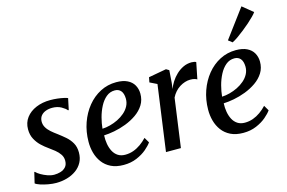

<svg xmlns="http://www.w3.org/2000/svg" viewBox="-105 -1096 2018 1349"><g transform="rotate(-15 903.5 -421.0)"><path d="M370.5 -462H365Q355 -476 327 -491.8Q299 -507.5 262 -507.5Q235.5 -507.5 214.2 -499.5Q193 -491.5 180 -476Q167 -460.5 165.5 -436.5Q164.5 -412 176 -391.5Q187.5 -371 207.8 -353.2Q228 -335.5 252.5 -318Q278.5 -298.5 303.8 -276.8Q329 -255 345.8 -225.8Q362.5 -196.5 362.5 -156Q362.5 -115.5 345.8 -84.5Q329 -53.5 299.8 -32.5Q270.5 -11.5 233 -0.8Q195.5 10 154 10Q128 10 97 4.5Q66 -1 40.5 -9.5Q15 -18 5.5 -26.5L24 -104.5H27.5Q38.5 -93 60 -80.2Q81.5 -67.5 107 -58.5Q132.5 -49.5 155.5 -49.5Q179.5 -49.5 202.2 -56.5Q225 -63.5 239.8 -80.2Q254.5 -97 254.5 -125.5Q254.5 -151 241 -171.2Q227.5 -191.5 206 -209Q184.5 -226.5 161 -243Q140 -257.5 116.2 -279.8Q92.5 -302 75.8 -333Q59 -364 59 -405Q59 -453.5 85.8 -489Q112.5 -524.5 158.8 -544Q205 -563.5 262.5 -563.5Q289 -563.5 314.5 -560.5Q340 -557.5 359.8 -553Q379.5 -548.5 388 -544.5Z M856.5 -97Q842.5 -76.5 813 -51.2Q783.5 -26 740.8 -7.8Q698 10.5 645 10.5Q591 10.5 553 -8.2Q515 -27 491.5 -58.8Q468 -90.5 457.2 -130Q446.5 -169.5 447 -211Q447.5 -283.5 470 -347.5Q492.5 -411.5 532.5 -460.5Q572.5 -509.5 626 -537.2Q679.5 -565 742.5 -565Q791.5 -565 823.2 -549.2Q855 -533.5 870.5 -506Q886 -478.5 886.5 -444.5Q887 -398 864.8 -362.5Q842.5 -327 805.8 -301.5Q769 -276 725.8 -259.5Q682.5 -243 640 -235Q597.5 -227 564.5 -226Q563 -193.5 568.2 -163.2Q573.5 -133 586.2 -108.8Q599 -84.5 620.8 -70.2Q642.5 -56 673.5 -56Q705 -56 733.5 -66.2Q762 -76.5 787.2 -94.5Q812.5 -112.5 834 -135.5ZM718 -512Q682.5 -512 655.5 -489.5Q628.5 -467 609.8 -431Q591 -395 580 -353.5Q569 -312 565.5 -274Q592.5 -275 622 -282.8Q651.5 -290.5 679.5 -304.2Q707.5 -318 730.2 -337.5Q753 -357 766.2 -382Q779.5 -407 779 -437Q778 -474.5 762 -493.2Q746 -512 718 -512Z M954 0 1020 -477.5 968 -503 975 -539 1104.5 -562.5 1125.5 -550 1119 -461 1113.5 -416Q1122 -440.5 1138.5 -466.5Q1155 -492.5 1178 -514.2Q1201 -536 1229.2 -549.5Q1257.5 -563 1290 -563Q1300 -563 1309.5 -561Q1319 -559 1323 -555.5L1299 -436Q1294 -440 1281.2 -443.8Q1268.5 -447.5 1249.5 -447.5Q1230.5 -447.5 1210.8 -441.2Q1191 -435 1172.2 -423.2Q1153.5 -411.5 1138 -394Q1122.5 -376.5 1111.5 -354.5L1062.5 0Z M1726.5 -97Q1712.5 -76.5 1683 -51.2Q1653.5 -26 1610.8 -7.8Q1568 10.5 1515 10.5Q1461 10.5 1423 -8.2Q1385 -27 1361.5 -58.8Q1338 -90.5 1327.2 -130Q1316.5 -169.5 1317 -211Q1317.5 -283.5 1340 -347.5Q1362.5 -411.5 1402.5 -460.5Q1442.5 -509.5 1496 -537.2Q1549.5 -565 1612.5 -565Q1661.5 -565 1693.2 -549.2Q1725 -533.5 1740.5 -506Q1756 -478.5 1756.5 -444.5Q1757 -398 1734.8 -362.5Q1712.5 -327 1675.8 -301.5Q1639 -276 1595.8 -259.5Q1552.5 -243 1510 -235Q1467.5 -227 1434.5 -226Q1433 -193.5 1438.2 -163.2Q1443.5 -133 1456.2 -108.8Q1469 -84.5 1490.8 -70.2Q1512.5 -56 1543.5 -56Q1575 -56 1603.5 -66.2Q1632 -76.5 1657.2 -94.5Q1682.5 -112.5 1704 -135.5ZM1588 -512Q1552.5 -512 1525.5 -489.5Q1498.5 -467 1479.8 -431Q1461 -395 1450 -353.5Q1439 -312 1435.5 -274Q1462.5 -275 1492 -282.8Q1521.5 -290.5 1549.5 -304.2Q1577.5 -318 1600.2 -337.5Q1623 -357 1636.2 -382Q1649.5 -407 1649 -437Q1648 -474.5 1632 -493.2Q1616 -512 1588 -512ZM1577.5 -645.5 1731 -852 1807 -790Q1800.5 -780 1783.8 -762.8Q1767 -745.5 1744 -725.2Q1721 -705 1695.8 -685Q1670.5 -665 1647 -648.5Q1623.5 -632 1606 -623.5Z"/></g></svg>

Font: Merriweather 28pt Medium
Style: Italic
Weight: 500
Italic angle: -7.8°
Version: Version 2.101